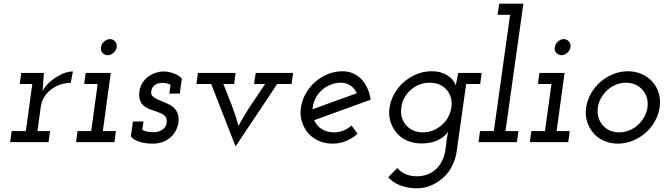

<svg xmlns="http://www.w3.org/2000/svg" viewBox="-20 -770 3601 1040"><path d="M43 -60H120L155 -315H87L95 -375H218L216 -353Q214 -332 213.5 -315.5Q213 -299 211 -278Q225 -303 246 -322.5Q267 -342 290 -355Q312 -369 334 -376Q356 -383 375 -383L363 -321Q332 -321 304 -311Q276 -301 255 -284Q233 -267 219 -243.5Q205 -220 201 -193L183 -60H251L243 0H35Z M400 -60H474L509 -315H436L444 -375H580L537 -60H608L600 0H392ZM527 -514Q530 -533 544.5 -545.5Q559 -558 576 -558Q592 -558 603.5 -545.5Q615 -533 612 -514Q609 -496 594 -483.5Q579 -471 564 -471Q547 -471 535.5 -483.5Q524 -496 527 -514Z M689 -31 700 -112H757L751 -67Q764 -59 779 -56.5Q794 -54 814 -54Q826 -54 837 -57Q848 -60 858 -67Q869 -74 875 -83Q881 -92 883 -106Q885 -127 875.5 -139Q866 -151 847 -158Q830 -166 808 -172.5Q786 -179 768 -190Q751 -201 741 -220.5Q731 -240 735 -274Q739 -303 753 -323.5Q767 -344 786 -357Q805 -370 826 -376.5Q847 -383 865 -383Q872 -383 885 -381.5Q898 -380 913 -375Q928 -371 942 -363Q956 -355 965 -344L954 -263H897L904 -311Q894 -316 883 -318.5Q872 -321 861 -321Q850 -321 839 -318.5Q828 -316 819 -310Q811 -304 805.5 -295Q800 -286 799 -273Q797 -256 809.5 -246Q822 -236 840 -228.5Q858 -221 878.5 -212.5Q899 -204 916 -192Q932 -179 941 -159Q950 -139 947 -107Q945 -90 936.5 -71Q928 -52 912 -34Q895 -16 869 -4Q843 8 806 8Q771 8 738.5 -1Q706 -10 689 -31Z M1052 -375H1256L1248 -315H1190Q1213 -258 1235 -201Q1257 -144 1272 -88Q1301 -143 1339 -200Q1377 -257 1416 -315H1356L1365 -375H1568L1559 -315H1481Q1425 -229 1368.5 -145.5Q1312 -62 1256 23Q1223 -62 1190 -146Q1157 -230 1124 -315H1044Z M1988 -230Q1911 -202 1835 -174.5Q1759 -147 1682 -119Q1694 -89 1722.5 -71Q1751 -53 1789 -53Q1816 -53 1840.5 -63Q1865 -73 1884 -90Q1893 -79 1901 -67.5Q1909 -56 1917 -45Q1888 -20 1854 -6Q1820 8 1781 8Q1740 8 1706 -7.5Q1672 -23 1649 -49Q1626 -76 1615 -111.5Q1604 -147 1610 -188Q1616 -228 1636.5 -264Q1657 -300 1687.5 -326.5Q1718 -353 1756 -368.5Q1794 -384 1836 -384Q1867 -384 1893.5 -372Q1920 -360 1940 -339Q1958 -319 1970.5 -291Q1983 -263 1988 -230ZM1827 -322Q1795 -322 1767.5 -310Q1740 -298 1719.5 -278.5Q1699 -259 1687 -233Q1675 -207 1673 -178Q1734 -200 1793.5 -222Q1853 -244 1913 -265Q1901 -291 1878.5 -306.5Q1856 -322 1827 -322Z M2462 -375H2589L2581 -315H2505L2454 48Q2448 92 2428.5 130Q2409 168 2379 194Q2348 221 2312.5 235.5Q2277 250 2237 250Q2190 250 2149 234.5Q2108 219 2083 190L2132 140Q2152 163 2179 174Q2206 185 2238 185Q2266 185 2293.5 175.5Q2321 166 2342 146Q2362 127 2375.5 99.5Q2389 72 2393 40L2401 -23Q2403 -32 2404 -39.5Q2405 -47 2407 -56Q2389 -30 2353.5 -11.5Q2318 7 2262 7Q2220 7 2185.5 -8Q2151 -23 2129 -50Q2106 -76 2095 -111.5Q2084 -147 2090 -187Q2096 -227 2116.5 -263Q2137 -299 2167.5 -325.5Q2198 -352 2236.5 -368Q2275 -384 2317 -384Q2346 -384 2368 -377.5Q2390 -371 2406 -360Q2422 -350 2432.5 -336.5Q2443 -323 2449 -308Q2452 -325 2455.5 -341.5Q2459 -358 2462 -375ZM2154 -188Q2149 -157 2157.5 -131.5Q2166 -106 2184 -87Q2199 -72 2221 -62.5Q2243 -53 2270 -53Q2300 -53 2326 -63.5Q2352 -74 2373 -93Q2394 -111 2407.5 -135.5Q2421 -160 2425 -188Q2429 -216 2422 -241Q2415 -266 2399 -284Q2383 -302 2360 -312Q2337 -322 2308 -322Q2278 -322 2252 -312Q2226 -302 2205 -283Q2184 -265 2170.5 -240.5Q2157 -216 2154 -188Z M2580 -60H2655L2743 -690H2675L2684 -750H2815L2718 -60H2788L2780 0H2572Z M2858 -60H2932L2967 -315H2894L2902 -375H3038L2995 -60H3066L3058 0H2850ZM2985 -514Q2988 -533 3002.5 -545.5Q3017 -558 3034 -558Q3050 -558 3061.5 -545.5Q3073 -533 3070 -514Q3067 -496 3052 -483.5Q3037 -471 3022 -471Q3005 -471 2993.5 -483.5Q2982 -496 2985 -514Z M3155 -188Q3161 -228 3181.5 -264Q3202 -300 3232.5 -326.5Q3263 -353 3301.5 -368.5Q3340 -384 3381 -384Q3423 -384 3457 -368.5Q3491 -353 3514.5 -326.5Q3538 -300 3548.5 -264Q3559 -228 3553 -188Q3547 -147 3526.5 -111.5Q3506 -76 3475.5 -49.5Q3445 -23 3406.5 -7.5Q3368 8 3327 8Q3285 8 3251 -7.5Q3217 -23 3194 -49.5Q3171 -76 3160 -111.5Q3149 -147 3155 -188ZM3218 -187Q3215 -159 3221.5 -135Q3228 -111 3244 -92.5Q3260 -74 3282.5 -63.5Q3305 -53 3333 -53Q3361 -53 3387.5 -63.5Q3414 -74 3434.5 -92.5Q3455 -111 3469 -135Q3483 -159 3487 -187Q3491 -215 3484 -239.5Q3477 -264 3461 -282.5Q3445 -301 3422 -311.5Q3399 -322 3371 -322Q3343 -322 3317 -311.5Q3291 -301 3270.5 -282.5Q3250 -264 3236 -239.5Q3222 -215 3218 -187Z"/></svg>

Font: Josefin Slab SemiBold
Style: Italic
Weight: 600
Italic angle: -12°
Designer: Santiago Orozco
Foundry: Typemade
Version: Version 2.000